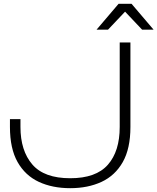

<svg xmlns="http://www.w3.org/2000/svg" viewBox="-20 -972 823 1004"><path d="M600 -952H668L783 -817H723L634 -911L545 -817H485ZM32 -349H87V-308Q87 -184 149 -112Q211 -40 347 -40Q482 -40 544 -110.5Q606 -181 606 -308V-750H662V-308Q662 -195 622 -124.5Q582 -54 511 -21Q440 12 347 12Q254 12 183 -21Q112 -54 72 -124.5Q32 -195 32 -308Z"/></svg>

Font: Bounded
Style: Regular
Weight: 200
Designer: Vlad Churkin
Version: Version 1.0